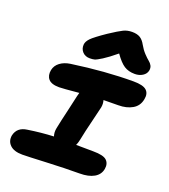

<svg xmlns="http://www.w3.org/2000/svg" viewBox="-155 -1038 963 1092"><g transform="rotate(20 327.0 -492.0)"><path d="M279.8 -703.1Q252.4 -703.1 235.8 -720.9Q219.2 -738.8 221.2 -765.1Q222.7 -783.7 241.5 -803.5Q260.3 -823.2 326.2 -868.2Q381.3 -904.3 404.5 -915.5Q427.7 -926.8 456.1 -926.8Q486.8 -926.8 505.1 -915.5Q523.4 -904.3 537.1 -878.9Q551.3 -853.5 569.8 -833.7Q588.4 -814 600.1 -804.9Q611.8 -795.9 618.7 -783Q625.5 -770 622.1 -752.9Q617.7 -732.4 597.7 -719.7Q577.6 -707 550.8 -707Q512.7 -707 486.1 -724.1Q459.5 -741.2 428.2 -786.1Q380.9 -747.1 350.8 -728.3Q320.8 -709.5 309.1 -706.3Q297.4 -703.1 279.8 -703.1ZM106.9 -57.1Q56.6 -57.1 32.5 -80.3Q8.3 -103.5 14.2 -139.2Q25.9 -192.4 85.9 -200.2Q165 -212.4 241.2 -215.8Q233.4 -238.8 238.8 -265.1Q247.1 -307.1 264.2 -379.4Q281.2 -451.7 286.1 -476.1Q289.1 -487.8 292 -498Q193.8 -488.8 172.9 -488.8Q125.5 -488.8 107.7 -509.8Q89.8 -530.8 96.2 -564.9Q102.1 -593.8 126.7 -612.3Q151.4 -630.9 188 -636.2Q388.7 -665 560.1 -665Q617.7 -665 638.7 -645.8Q659.7 -626.5 651.9 -589.8Q644 -548.3 609.1 -528.1Q574.2 -507.8 523.9 -507.8Q460.9 -507.8 435.1 -506.8Q441.4 -485.8 437 -462.9Q434.1 -447.8 416 -375.5Q397.9 -303.2 387.2 -249Q382.3 -226.1 376 -213.9Q406.7 -212.9 480 -212.9Q542 -212.9 562 -193.6Q582 -174.3 576.2 -141.1Q569.8 -105.5 536.9 -86.7Q503.9 -67.9 450.2 -67.9Q363.3 -67.9 249.5 -62.5Q135.7 -57.1 106.9 -57.1Z"/></g></svg>

Font: Shantell Sans Irregular Bouncy
Style: Bold Italic
Weight: 700
Italic angle: -11.31°
Designer: Stephen Nixon, Anya Danilova, Shantell Martin
Foundry: Arrow Type
Version: Version 1.006;[9816181b4]